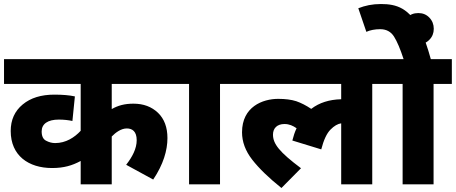

<svg xmlns="http://www.w3.org/2000/svg" viewBox="-20 -916 2265 954"><path d="M858.9 -622.1H0V-499H380.9V-266.1C350.1 -232.9 307.1 -205.1 253.9 -205.1C238.8 -205.1 223.6 -209 209 -216.8C194.3 -224.1 187 -239.7 187 -263.2C187 -300.3 217.3 -321.8 272 -321.8C298.8 -321.8 321.8 -318.8 339.8 -314.9L352.1 -437C324.7 -442.9 290.5 -445.8 250 -445.8C184.6 -445.8 132.3 -429.7 92.8 -397C53.2 -364.3 33.2 -320.3 33.2 -265.1C33.2 -143.1 121.6 -81.1 238.8 -81.1C296.9 -81.1 338.4 -93.3 380.9 -116.2V0H535.2V-237.8C554.7 -257.8 582 -277.8 609.9 -277.8C637.7 -277.8 659.2 -262.7 659.2 -219.2C659.2 -177.7 637.7 -136.7 606.9 -97.2L741.2 -23.9C791.5 -98.6 812 -168.9 812 -230C812 -283.2 796.4 -325.2 765.1 -355.5C733.4 -385.7 692.9 -400.9 643.1 -400.9C598.6 -400.9 565.9 -391.6 535.2 -374V-499H858.9Z M1164.1 -499V-622.1H844.2V-499H919.4V0H1073.2V-499Z M1675.3 -499V-422.9C1616.2 -421.4 1566.4 -405.8 1526.4 -375C1501 -392.1 1476.1 -404.8 1452.1 -413.1C1427.7 -420.9 1397.9 -424.8 1362.3 -424.8C1284.7 -424.8 1182.6 -385.3 1182.6 -258.8C1182.6 -211.4 1199.2 -166.5 1232.9 -123C1266.6 -79.6 1314.9 -32.7 1378.4 18.1L1475.6 -80.1C1368.2 -160.6 1336.4 -201.2 1336.4 -247.1C1336.4 -278.8 1356.9 -299.8 1393.6 -299.8C1417.5 -299.8 1436 -291 1453.6 -278.8C1444.8 -260.3 1438 -239.7 1432.6 -217.8L1576.2 -173.8C1588.4 -220.7 1603.5 -253.4 1622.1 -272C1640.1 -290.5 1658.2 -300.8 1675.3 -303.2V0H1829.6V-499H1919.4V-622.1H1149.4V-499Z M2225.1 -499V-622.1H2120.6C2104.5 -680.7 2087.9 -728 2070.3 -764.2C2014.2 -876.5 1950.7 -896 1872.6 -896C1829.6 -896 1793.9 -888.2 1760.3 -875L1800.3 -757.8C1817.9 -766.1 1843.3 -771 1868.7 -771C1899.4 -771 1922.4 -758.8 1938 -733.9C1953.1 -710 1968.8 -672.9 1985.4 -622.1H1905.3V-499H1980.5V0H2134.3V-499Z M1980.5 -772.9C1980.5 -751 1987.8 -732.9 2002.4 -718.3C2017.1 -703.1 2035.6 -695.8 2058.6 -695.8C2080.6 -695.8 2098.6 -703.1 2113.3 -718.3C2127.9 -732.9 2135.3 -751 2135.3 -772.9C2135.3 -794.9 2127.9 -813.5 2113.3 -828.6C2098.6 -843.8 2080.6 -851.1 2058.6 -851.1C2035.6 -851.1 2017.1 -843.8 2002.4 -828.6C1987.8 -813.5 1980.5 -794.9 1980.5 -772.9Z"/></svg>

Font: Noto Reveo Sans
Style: Regular
Weight: 800
Designer: Monotype Design Team
Foundry: Monotype Imaging Inc.
Version: Version 2.007